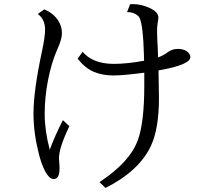

<svg xmlns="http://www.w3.org/2000/svg" viewBox="-20 -844 1040 946"><path d="M387.2 -588.9Q437 -529.3 541 -529.3Q606.9 -529.3 689.9 -544.9Q689.5 -556.6 689 -578.1Q685.1 -716.3 668.5 -754.4Q665.5 -761.2 660.2 -765.6Q639.6 -784.2 610.8 -784.2Q609.4 -784.2 606 -784.2L621.1 -823.2Q630.9 -823.7 635.3 -823.7Q678.2 -823.7 721.7 -802.7Q760.3 -783.7 760.3 -757.3Q760.3 -749.5 756.8 -731Q753.9 -713.4 753.9 -691.9Q753.9 -679.7 754.9 -652.8Q758.3 -590.3 758.8 -561Q783.7 -569.8 807.6 -587.4Q828.6 -603 855.5 -603Q895.5 -603 912.6 -579.1Q918 -571.8 918 -563Q918 -524.4 761.2 -497.1V-487.3Q763.2 -389.2 763.2 -361.8Q763.2 -210.4 724.1 -126.5Q666.5 -2 500 82L470.2 53.2Q622.1 -46.4 660.6 -157.7Q690.9 -245.1 690.9 -422.9V-485.8Q586.9 -472.2 540 -472.2Q483.9 -472.2 441.9 -490.2Q397.5 -509.3 362.8 -555.2ZM321.8 -222.2Q270.5 -115.7 270.5 -64Q270.5 -59.6 271.5 -48.8Q273.4 -30.3 273.4 -14.2Q273.4 38.1 244.1 38.1Q218.8 38.1 194.3 -17.1Q181.2 -46.4 170.4 -89.8Q145 -190.4 145 -284.7Q145 -397 187 -591.8Q202.1 -663.1 202.1 -697.8Q202.1 -749.5 166 -774.9L198.2 -797.9Q237.3 -781.7 260.3 -752Q285.2 -719.2 285.2 -679.2Q285.2 -650.9 261.7 -599.1Q234.4 -538.1 216.8 -450.2Q200.2 -365.7 200.2 -282.2Q200.2 -200.2 225.1 -106Q250.5 -175.8 290 -252Z"/></svg>

Font: BIZ UDMincho
Style: Regular
Weight: 400
Monospace: yes
Designer: TypeBank Co., Ltd.
Foundry: Morisawa Inc.
Version: Version 1.06